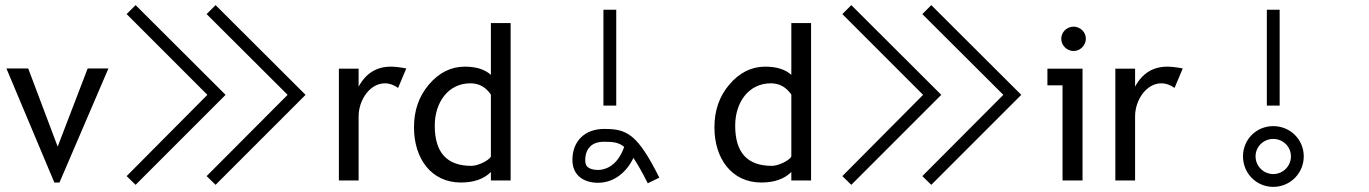

<svg xmlns="http://www.w3.org/2000/svg" viewBox="-20 -704 5341 749"><path d="M403 -437H322L205 -132L90 -437H5L192 8H212Z M509 17 860 -334 509 -684 474 -649 789 -334 474 -17ZM821 17 1172 -334 821 -684 786 -649 1102 -334 786 -17Z M1482 -379C1499 -379 1516 -373 1533 -361L1565 -437C1539 -442 1519 -444 1505 -444C1449 -444 1407 -418 1379 -366V-436H1302V0H1379V-250C1379 -313 1422 -379 1482 -379Z M1778 8C1829 8 1868 -6 1895 -33V0H1972V-614H1895V-412C1872 -433 1838 -444 1793 -444C1739 -444 1692 -420 1653 -374C1614 -328 1595 -273 1595 -207C1595 -86 1662 8 1778 8ZM1819 -57C1723 -57 1676 -109 1676 -214C1676 -304 1728 -379 1815 -379C1849 -379 1875 -364 1895 -335V-93C1886 -77 1844 -57 1819 -57Z M2384 -292V-666H2334V-292ZM2507 11 2552 -11C2509 -97 2478 -143 2447 -169C2412 -198 2378 -201 2336 -201C2262 -201 2213 -154 2213 -80C2213 -20 2257 9 2313 9C2376 9 2425 -33 2451 -88C2467 -64 2486 -31 2507 11ZM2336 -151H2338C2374 -151 2394 -148 2415 -131C2387 -51 2335 -41 2313 -41C2296 -41 2281 -45 2273 -52C2270 -54 2263 -61 2263 -80C2263 -106 2273 -123 2280 -130C2292 -144 2312 -151 2336 -151Z M2950 8C3001 8 3040 -6 3067 -33V0H3144V-614H3067V-412C3044 -433 3010 -444 2965 -444C2911 -444 2864 -420 2825 -374C2786 -328 2767 -273 2767 -207C2767 -86 2834 8 2950 8ZM2991 -57C2895 -57 2848 -109 2848 -214C2848 -304 2900 -379 2987 -379C3021 -379 3047 -364 3067 -335V-93C3058 -77 3016 -57 2991 -57Z M3301 17 3652 -334 3301 -684 3266 -649 3581 -334 3266 -17ZM3613 17 3964 -334 3613 -684 3578 -649 3894 -334 3578 -17Z M4168 -505C4194 -505 4216 -527 4216 -553C4216 -579 4194 -600 4168 -600C4142 -600 4120 -579 4120 -553C4120 -527 4142 -505 4168 -505ZM4203 0V-436H4066V-371H4125V0Z M4511 -379C4528 -379 4545 -373 4562 -361L4594 -437C4568 -442 4548 -444 4534 -444C4478 -444 4436 -418 4408 -366V-436H4331V0H4408V-250C4408 -313 4451 -379 4511 -379Z M4972 -292V-666H4922V-292ZM4947 25C5013 25 5066 -28 5066 -94C5066 -160 5013 -212 4947 -212C4881 -212 4829 -160 4829 -94C4829 -28 4881 25 4947 25ZM4947 -162C4985 -162 5016 -132 5016 -94C5016 -56 4985 -25 4947 -25C4909 -25 4878 -56 4878 -94C4878 -132 4909 -162 4947 -162Z"/></svg>

Font: linja pona
Style: Regular
Weight: 400
Foundry: jan Same & David A Roberts
Version: Version 4.9